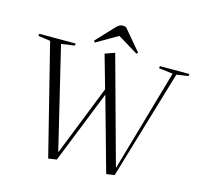

<svg xmlns="http://www.w3.org/2000/svg" viewBox="-127 -1054 1258 1202"><g transform="rotate(15 502.0 -452.5)"><path d="M711 -46H713L902 -705L811 -716L813 -730H1004L1002 -716L926 -705L716 2L663 10L529 -469L341 2L287 10L108 -705L29 -716L31 -730H267L265 -716L179 -704L337 -47H339L519 -501L458 -716L521 -738ZM659 -776 651 -767 519 -847 381 -767 373 -777 478 -889Q502 -915 522 -915Q529 -915 534.5 -913.5Q540 -912 545 -911Z"/></g></svg>

Font: Literata 72pt Light
Style: Italic
Weight: 300
Italic angle: -2°
Designer: Latin by Veronika Burian and Jose Scaglione. Greek by Irene Vlachou. Cyrillic by Vera Evstafieva
Foundry: TypeTogether
Version: Version 3.002